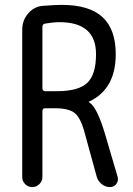

<svg xmlns="http://www.w3.org/2000/svg" viewBox="-20 -760 540 780"><path d="M152.3 -651.4V-401.4Q152.3 -390.6 163.1 -389.6H211.9Q298.8 -389.6 334.5 -423.3Q370.1 -457 370.1 -540Q370.1 -669.9 221.7 -669.9Q196.3 -669.9 163.1 -664.1Q152.3 -662.1 152.3 -651.4ZM70.3 -41V-639.6Q70.3 -676.8 94.2 -705.1Q118.2 -733.4 154.3 -736.3Q206.1 -740.2 230.5 -740.2Q342.8 -740.2 396.5 -690.4Q450.2 -640.6 450.2 -540Q450.2 -398.4 342.8 -347.7Q340.8 -347.7 340.8 -345.7Q340.8 -344.7 341.8 -344.7Q374 -326.2 407.2 -213.9L458 -41Q461.9 -25.4 452.6 -12.7Q443.4 0 426.8 0Q408.2 0 393.1 -12.2Q377.9 -24.4 373 -42L325.2 -215.8Q308.6 -280.3 284.2 -300.3Q259.8 -320.3 202.1 -320.3H163.1Q152.3 -320.3 152.3 -308.6V-41Q152.3 -24.4 140.1 -12.2Q127.9 0 110.8 0Q93.8 0 82 -12.2Q70.3 -24.4 70.3 -41Z"/></svg>

Font: Rounded-X Mgen+ 1m regular
Style: Regular
Weight: 400
Designer: [Source Han Sans]
Ryoko NISHIZUKA  (kana & ideographs); Paul D. Hunt (Latin, Greek & Cyrillic); Wenlong ZHANG  (bopomofo
Version: Version 1.059.20150602